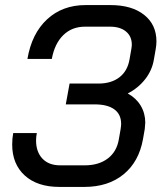

<svg xmlns="http://www.w3.org/2000/svg" viewBox="-20 -728 639 756"><path d="M596 -565Q596 -551 593 -534L586 -494Q579 -451 551.5 -416Q524 -381 483 -360Q516 -342 534 -312Q552 -282 552 -245Q552 -238 550 -220L543 -180Q527 -91 466.5 -41.5Q406 8 312 8H214Q127 8 77.5 -37Q28 -82 28 -159Q28 -183 32 -204H125Q122 -189 122 -175Q122 -130 147 -103.5Q172 -77 217 -77H314Q369 -77 404.5 -104Q440 -131 448 -180L455 -220Q457 -234 457 -240Q457 -278 430 -297.5Q403 -317 353 -317H239L254 -399H368Q418 -399 450 -423.5Q482 -448 490 -494L497 -534Q499 -546 499 -552Q499 -585 476 -604Q453 -623 413 -623H315Q263 -623 229 -589.5Q195 -556 184 -496H88Q105 -596 165.5 -652Q226 -708 317 -708H415Q499 -708 547.5 -669.5Q596 -631 596 -565Z"/></svg>

Font: Bai Jamjuree Medium
Style: Italic
Weight: 500
Italic angle: -10°
Version: Version 1.000; ttfautohint (v1.6)